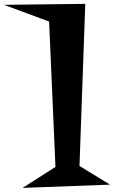

<svg xmlns="http://www.w3.org/2000/svg" viewBox="-140 -878 579 975"><path d="M418.9 59.6 -25.4 76.2 141.6 -30.3 109.4 -768.6 -120.1 -853.5 293 -858.4 263.7 -35.2Z"/></svg>

Font: Fontdiner Swanky
Style: Regular
Weight: 400
Designer: Font Diner, Inc
Foundry: Font Diner, Inc
Version: Version 1.000